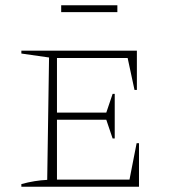

<svg xmlns="http://www.w3.org/2000/svg" viewBox="-20 -708 654 728"><path d="M498 -165H507V0H61V-10Q86 -17 111 -21Q136 -25 159 -26L166 -490L61 -505V-516H499V-367H490L464 -488H196V-281H383L407 -352H415V-183H407L383 -254H196V-27H471ZM212 -662V-688H425V-662Z"/></svg>

Font: Piazzolla SC Thin
Style: Regular
Weight: 100
Designer: Juan Pablo del Peral
Foundry: Huerta Tipografica
Version: Version 1.330